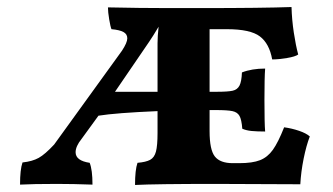

<svg xmlns="http://www.w3.org/2000/svg" viewBox="-20 -523 947 546"><path d="M834 1 594 0Q422 0 364 3Q364 -40 371 -60Q395 -62 407 -68.5Q419 -75 423.5 -92Q428 -109 428 -145V-207Q310 -202 260 -194L212 -128Q195 -107 195 -90Q195 -66 235 -60Q243 -40 243 2Q189 0 142 0Q73 0 37 2Q37 -41 44 -61Q72 -64 90 -74Q108 -84 134 -112L327 -379Q342 -402 342 -414Q342 -426 331 -432Q320 -438 297 -440Q294 -447 290.5 -468Q287 -489 287 -502Q379 -500 458 -500H551Q727 -500 809 -503Q810 -467 815.5 -430.5Q821 -394 828 -368Q820 -362 796 -358Q772 -354 754 -354Q746 -399 719 -419.5Q692 -440 625 -440H576V-262H596Q628 -262 641.5 -265Q655 -268 661 -279.5Q667 -291 668 -317Q696 -328 734 -328Q732 -303 732 -239Q732 -172 734 -149Q711 -149 695.5 -150.5Q680 -152 669 -157Q667 -183 661 -193.5Q655 -204 641 -207Q627 -210 594 -210H576V-150Q576 -97 591 -78Q606 -59 642 -59H660Q698 -59 719.5 -67.5Q741 -76 756 -97Q771 -118 788 -161Q810 -158 830.5 -151Q851 -144 861 -135Q851 -109 843.5 -72Q836 -35 834 1ZM428 -262V-400Q428 -420 431 -447Q415 -420 404 -404L307 -262Z"/></svg>

Font: Vollkorn SC
Style: Bold
Weight: 700
Designer: Friedrich Althausen
Foundry: Friedrich Althausen
Version: Version 4.015